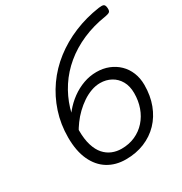

<svg xmlns="http://www.w3.org/2000/svg" viewBox="-227 -1165 1277 1349"><g transform="rotate(-30 411.0 -491.0)"><path d="M403 19Q321 19 259 -19Q197 -57 162 -132Q127 -207 127 -317Q127 -424 158.5 -520Q190 -616 247 -697Q304 -778 384 -840Q464 -902 561.5 -942.5Q659 -983 769 -999Q797 -1003 808.5 -997.5Q820 -992 822 -968Q824 -943 814 -935.5Q804 -928 781 -924Q675 -908 587 -869.5Q499 -831 430.5 -774Q362 -717 315 -645Q268 -573 243 -491Q218 -409 218 -321Q218 -251 233.5 -201Q249 -151 276 -120.5Q303 -90 338.5 -75.5Q374 -61 414 -61Q475 -61 525 -83.5Q575 -106 611 -146.5Q647 -187 666 -240.5Q685 -294 685 -356Q685 -413 662 -453.5Q639 -494 599.5 -515.5Q560 -537 512 -537Q475 -537 438 -523.5Q401 -510 367 -487Q333 -464 302.5 -434.5Q272 -405 248 -372Q224 -339 207 -308L176 -367Q204 -421 241.5 -467Q279 -513 325 -546.5Q371 -580 422.5 -598.5Q474 -617 528 -617Q582 -617 627 -599Q672 -581 705.5 -548.5Q739 -516 757.5 -470.5Q776 -425 776 -370Q776 -283 749 -211.5Q722 -140 672.5 -88.5Q623 -37 554.5 -9Q486 19 403 19Z"/></g></svg>

Font: Playwrite AU SA
Style: Regular
Weight: 400
Designer: Veronika Burian, José Scaglione
Foundry: TypeTogether
Version: Version 1.002